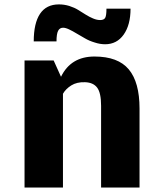

<svg xmlns="http://www.w3.org/2000/svg" viewBox="-20 -836 706 856"><path d="M252 -493.7Q295.9 -584 401.1 -584Q506.3 -584 554.2 -526.6Q602.1 -469.2 602.1 -352.1V0H430.7V-364.7Q430.7 -421.9 413.3 -445.1Q396 -468.3 359.1 -469.5Q322.3 -470.7 297.6 -455.1Q272.9 -439.5 260.7 -418V0H89.4V-566.4H219.2ZM448.7 -638.7Q425.8 -638.7 402.3 -646.5Q377.9 -653.8 358.9 -665L321.8 -686.5Q304.2 -697.3 288.3 -704.8Q272.5 -712.4 261.2 -712.4Q246.1 -712.4 239 -698.5Q231.9 -684.6 231.9 -651.4H130.4Q130.4 -732.4 158.4 -774.4Q186.5 -816.4 242.7 -816.4Q266.1 -816.4 288.6 -809.6Q312.5 -801.8 328.1 -792L361.8 -771Q378.9 -760.3 394.5 -753.9Q411.6 -746.6 426.3 -746.6Q443.4 -746.6 449 -756.6Q454.6 -766.6 454.6 -797.4H562Q562 -725.1 531.5 -681.9Q501 -638.7 448.7 -638.7Z"/></svg>

Font: Nobile-bold
Style: Bold
Weight: 700
Version: Version 1.000;PS 001.000;hotconv 1.0.38